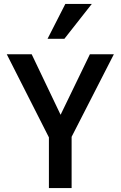

<svg xmlns="http://www.w3.org/2000/svg" viewBox="-20 -950 610 970"><path d="M341.8 -258.8V0H227.1V-255.9L14.2 -675.8H140.1L286.1 -370.1L434.1 -675.8H555.2ZM305.2 -753.9H220.2L310.1 -930.2H443.8Z"/></svg>

Font: Lorenzo Sans Medium
Style: Regular
Weight: 500
Foundry: Intel Corporation
Version: Version 1.00; ttfautohint (v1.5)